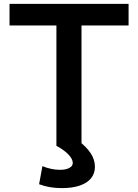

<svg xmlns="http://www.w3.org/2000/svg" viewBox="-20 -750 710 987"><path d="M270 0V-619H29V-730H641V-619H399V0ZM298 217Q233 217 181 197L198 104Q219 113 242.5 118Q266 123 288 123Q310 123 324 118.5Q338 114 346 106.5Q354 99 354 87Q354 68 332.5 45Q311 22 271 0L381 -28Q424 4 446 37.5Q468 71 468 107Q468 142 448 166.5Q428 191 390 204Q352 217 298 217Z"/></svg>

Font: M PLUS 2 SemiBold
Style: Regular
Weight: 600
Designer: Coji Morishita
Foundry: UNDERFOREST DESIGN
Version: Version 1.001